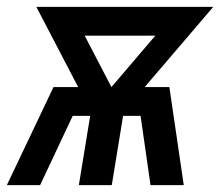

<svg xmlns="http://www.w3.org/2000/svg" viewBox="-34 -540 654 560"><path d="M-14 0 122 -286H194L72 -520H588L388 -286H460L502 0H405L376 -202H325L292 0H196L229 -202H178L83 0ZM291 -286 419 -436H213Z"/></svg>

Font: Iosevka Custom Medium Oblique
Style: Regular
Weight: 500
Italic angle: -9°
Designer: Belleve Invis
Foundry: Belleve Invis
Version: Version 27.0.1